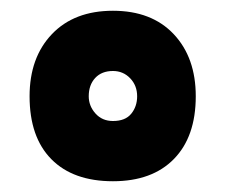

<svg xmlns="http://www.w3.org/2000/svg" viewBox="-20 -433 419 357"><path d="M35 -254Q35 -326 76.5 -369.5Q118 -413 190 -413Q262 -413 303 -369.5Q344 -326 344 -254Q344 -179 303.5 -137.5Q263 -96 190 -96Q116 -96 75.5 -137Q35 -178 35 -254ZM235 -254Q235 -274 222 -287.5Q209 -301 190 -301Q169 -301 157 -288Q145 -275 145 -254Q145 -236 157.5 -222Q170 -208 190 -208Q213 -208 224 -221.5Q235 -235 235 -254Z"/></svg>

Font: Lalezar
Style: Regular
Weight: 400
Designer: Borna Izadpanah
Foundry: Borna Izadpanah
Version: Version 1.003